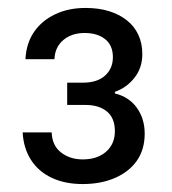

<svg xmlns="http://www.w3.org/2000/svg" viewBox="-20 -794 433 483"><path d="M188 -331Q143 -331 109.5 -347Q76 -363 57.5 -392.5Q39 -422 37 -461H110Q111 -428 133.5 -410.5Q156 -393 188 -393Q225 -393 247 -412.5Q269 -432 269 -464Q269 -497 249 -513.5Q229 -530 195 -530H149V-586H188Q225 -586 244.5 -604Q264 -622 264 -650Q264 -680 244.5 -695.5Q225 -711 193 -711Q160 -711 139 -693Q118 -675 117 -645H44Q46 -685 65.5 -713.5Q85 -742 118.5 -758Q152 -774 195 -774Q228 -774 254 -766Q280 -758 299 -743Q318 -728 328 -706.5Q338 -685 338 -658Q338 -623 318 -598Q298 -573 269 -563V-559Q305 -550 324.5 -522.5Q344 -495 344 -458Q344 -418 324.5 -390Q305 -362 269.5 -346.5Q234 -331 188 -331Z"/></svg>

Font: Mona Sans ExtraLight Medium
Style: Regular
Weight: 500
Version: Version 2.000